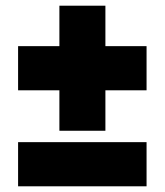

<svg xmlns="http://www.w3.org/2000/svg" viewBox="-20 -655 578 674"><path d="M188.5 -196V-338H43.5V-493H188.5V-635H350V-493H494.5V-338H350V-196ZM43.5 -1V-156H494.5V-1Z"/></svg>

Font: Encode Sans SmCnd Black
Style: Regular
Weight: 900
Width: 4
Designer: Multiple Designers
Foundry: Impallari Type
Version: Version 3.002; ttfautohint (v1.8.3) -l 8 -r 50 -G 200 -x 14 